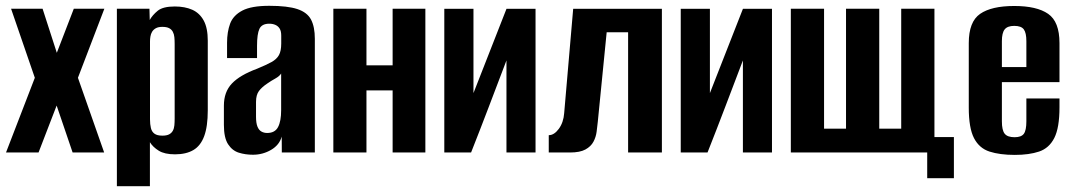

<svg xmlns="http://www.w3.org/2000/svg" viewBox="-20 -525 3692 661"><path d="M0.7 0 99.9 -257.2 18.1 -495H126.6L175.6 -343.2L234.1 -495H339.3L248.3 -257.2L338.6 0H230L175 -161.6L112.7 0Z M382.4 116V-495H494.5L495.5 -456.2Q504.8 -473 522.9 -487.9Q541 -502.7 581.8 -502.7Q616.6 -502.7 642 -491.4Q667.3 -480 681.3 -454.3Q695.3 -428.5 695.3 -385V-144.8Q695.3 -89.6 683 -56.4Q670.7 -23.1 645.7 -8.4Q620.7 6.3 582.5 6.3Q546.5 6.3 526.5 -6.2Q506.4 -18.7 496.1 -35.4V116ZM538.9 -58Q553.7 -58 562.1 -62.4Q570.5 -66.8 574.9 -74.7Q579.3 -82.7 580.3 -93.3Q581.3 -103.9 581.3 -117V-373.2Q581.3 -386.4 580.3 -397Q579.3 -407.5 574.9 -415.7Q570.5 -423.8 562.1 -428.1Q553.7 -432.5 538.9 -432.5Q524.7 -432.5 516.3 -427.7Q507.9 -422.9 503.5 -415.4Q499.1 -407.9 497.8 -399.1Q496.4 -390.4 496.4 -382.7V-114.1Q496.4 -97.1 499.5 -84.2Q502.6 -71.3 511.9 -64.7Q521.1 -58 538.9 -58Z M850.7 7.7Q824.9 7.7 802.3 0.7Q779.6 -6.4 765.2 -28.5Q750.8 -50.6 750.8 -95V-161.4Q750.8 -208.3 778.3 -237.4Q805.9 -266.5 865.1 -288.4Q896.4 -301.3 914.4 -311.2Q932.4 -321 940.3 -335.3Q948.2 -349.5 948.2 -375.2V-402.4Q948.2 -417.7 942.9 -426.4Q937.5 -435.1 928.3 -439.2Q919.1 -443.4 907 -443.4Q881.4 -443.4 873.1 -425.6Q864.9 -407.9 864.9 -367.1V-325.1H761.7V-378Q761.7 -415 772.2 -443.5Q782.8 -472 814.1 -488.5Q845.4 -505 907 -505Q970.2 -505 1003.9 -493.7Q1037.6 -482.5 1050.8 -457.6Q1063.9 -432.7 1063.9 -391.4V0H950.2L949.9 -54.7Q941.7 -25.6 913.2 -9Q884.6 7.7 850.7 7.7ZM899.7 -67.2Q926.6 -67.2 937.2 -87.5Q947.9 -107.7 947.9 -145.4V-271.9Q942 -262.5 927.9 -254.7Q913.7 -246.9 900.5 -237.7Q881.4 -225 871.4 -211.6Q861.4 -198.2 861.4 -174.1V-123Q861.4 -101.5 866.3 -89.2Q871.3 -76.9 880.1 -72.1Q888.8 -67.2 899.7 -67.2Z M1127.6 0V-495H1241.6V-300H1331.7V-495H1444.4V0H1331.7V-213.8H1241.6V0Z M1509.6 0V-494.7H1610V-204.5L1723.7 -494.7H1823.7V0H1723.6V-317Q1693.3 -237.4 1663.3 -158.5Q1633.3 -79.6 1601.8 0Z M1869.2 0V-59.6Q1887.8 -59.6 1903.9 -81.5Q1920 -103.5 1922.3 -135.6L1953.3 -494.7H2258.7V0H2142.4V-414H2068.6L2038 -105.5Q2036.4 -90 2034 -71.6Q2031.7 -53.2 2023 -37Q2014.3 -20.7 1995.5 -10.4Q1976.7 0 1942.3 0Z M2323.6 0V-494.7H2424V-204.5L2537.7 -494.7H2637.7V0H2537.6V-317Q2507.3 -237.4 2477.3 -158.5Q2447.3 -79.6 2415.8 0Z M3172.1 88.5V0H2702.6V-495H2817V-82H2892.6V-495H3007V-82H3082.6V-495H3197V-53.1H3264V88.5Z M3473.6 8.3Q3421.9 8.3 3386.5 -3.2Q3351.2 -14.7 3333.2 -49.5Q3315.2 -84.3 3315.2 -154.4V-376.8Q3315.2 -450.3 3354.3 -477.3Q3393.5 -504.4 3471.7 -504.4Q3549.6 -504.4 3588.5 -477.3Q3627.5 -450.3 3627.5 -376.8V-242.2H3429.2V-107.4Q3429.2 -76.7 3438.8 -64.7Q3448.5 -52.6 3473 -52.6Q3495.9 -52.6 3504.7 -64.3Q3513.5 -76.1 3513.5 -107.4V-186H3627.5V-155.4Q3627.5 -85.3 3609.7 -50.1Q3591.9 -15 3557.5 -3.3Q3523.1 8.3 3473.6 8.3ZM3429.2 -294H3513.5V-383.3Q3513.5 -411.8 3504.7 -423.8Q3495.9 -435.9 3471.7 -435.9Q3448.5 -435.9 3438.8 -423.8Q3429.2 -411.8 3429.2 -383.3Z"/></svg>

Font: Alumni Sans SC Thin
Style: Regular
Weight: 100
Designer: Robert E. Leuschke
Foundry: Robert E. Leuschke
Version: Version 1.018